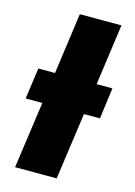

<svg xmlns="http://www.w3.org/2000/svg" viewBox="-108 -753 569 811"><g transform="rotate(15 176.0 -347.5)"><path d="M334 -292H264L223 0H41L82 -292H9L28 -428H101L138 -695H320L283 -428H352Z"/></g></svg>

Font: Trujillo ExtraBold
Style: Italic
Weight: 800
Italic angle: -8°
Designer: Fira Sans original fonts by bBox Type GmbH, Carrois Corporate GbR, & Edenspiekermann AG / Changes by Cristiano Sobral
Foundry: Fira Sans original fonts by bBox Type GmbH, Carrois Corporate GbR, & Edenspiekermann AG / Changes by Cristiano Sobral
Version: Version 4.301;July 28, 2020;FontCreator 13.0.0.2655 64-bit